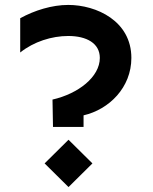

<svg xmlns="http://www.w3.org/2000/svg" viewBox="-20 -735 620 779"><path d="M62 -661V-522C117 -566 190 -589 257 -589C332 -589 385 -559 385 -500C385 -423 298 -355 193 -331L195 -220H319V-267C423 -291 513 -380 513 -500C513 -650 371 -715 257 -715C191 -715 120 -693 62 -661ZM161 -72 258 24 355 -72 258 -168Z"/></svg>

Font: KT Kiyosuna Sans Bold
Style: Regular
Weight: 700
Designer: [Zen Kaku Gothic] Yoshimichi Ohira
Version: Version 1.010;Glyphs 3.1.2 (3151)